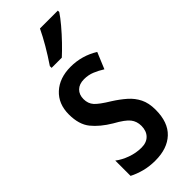

<svg xmlns="http://www.w3.org/2000/svg" viewBox="-252 -804 851 851"><g transform="rotate(-45 174.0 -378.0)"><path d="M318 -149Q318 -70 275.5 -30Q233 10 158 10Q120 10 88.5 1.5Q57 -7 32 -20V-116Q55 -98 88 -86Q121 -74 155 -74Q187 -74 205 -92.5Q223 -111 223 -143Q223 -171 207 -191.5Q191 -212 142 -239Q90 -270 60.5 -306.5Q31 -343 31 -406Q31 -472 73.5 -511Q116 -550 186 -550Q256 -550 316 -513L284 -436Q262 -450 239 -459.5Q216 -469 189 -469Q159 -469 142 -452.5Q125 -436 125 -408Q125 -380 141.5 -361.5Q158 -343 206 -314Q239 -293 264 -271Q289 -249 303.5 -220Q318 -191 318 -149ZM322 -757Q309 -737 285 -708.5Q261 -680 234.5 -652.5Q208 -625 187 -606H123V-617Q177 -697 210 -766H322Z"/></g></svg>

Font: Noto Sans Gujarati UI ExtraCondensed Medium
Style: Regular
Weight: 500
Width: 2
Designer: Jelle Bosma - Monotype Design Team, Universal Thirst
Foundry: Monotype Imaging Inc.
Version: Version 2.106; ttfautohint (v1.8.4.7-5d5b)